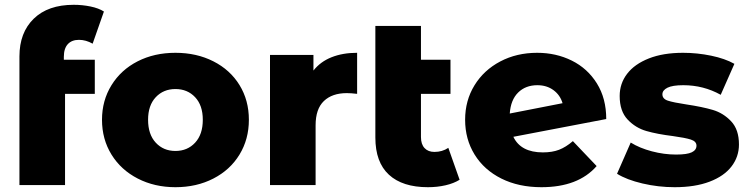

<svg xmlns="http://www.w3.org/2000/svg" viewBox="-20 -771 3120 800"><path d="M246 -522H375V-380H251V0H61V-536Q61 -635 120.5 -693Q180 -751 287 -751Q323 -751 357 -744Q391 -737 413 -723L366 -589Q338 -605 309 -605Q279 -605 262.5 -587Q246 -569 246 -534Z M405 -272Q405 -352 444.5 -416Q484 -480 553.5 -515.5Q623 -551 711 -551Q799 -551 869 -515.5Q939 -480 978 -416.5Q1017 -353 1017 -272Q1017 -191 978 -127Q939 -63 869 -27Q799 9 711 9Q624 9 554 -27Q484 -63 444.5 -127Q405 -191 405 -272ZM825 -272Q825 -332 793 -366Q761 -400 711 -400Q661 -400 629 -366Q597 -332 597 -272Q597 -211 629 -176.5Q661 -142 711 -142Q761 -142 793 -176.5Q825 -211 825 -272Z M1468 -551V-380Q1442 -383 1425 -383Q1364 -383 1329.5 -350Q1295 -317 1295 -249V0H1105V-542H1286V-477Q1315 -514 1361.5 -532.5Q1408 -551 1468 -551Z M1895 -22Q1871 -7 1836.5 1Q1802 9 1763 9Q1657 9 1600.5 -43Q1544 -95 1544 -198V-663H1734V-522H1857V-380H1734V-200Q1734 -170 1749 -154Q1764 -138 1790 -138Q1823 -138 1848 -155Z M2367 -183 2466 -79Q2389 9 2236 9Q2141 9 2069 -27Q1997 -63 1957.5 -127Q1918 -191 1918 -272Q1918 -352 1957 -415.5Q1996 -479 2064.5 -515Q2133 -551 2218 -551Q2297 -551 2362.5 -518.5Q2428 -486 2467 -423.5Q2506 -361 2506 -275L2119 -201Q2150 -136 2242 -136Q2281 -136 2309.5 -147Q2338 -158 2367 -183ZM2104 -298 2324 -341Q2314 -375 2286 -395.5Q2258 -416 2219 -416Q2170 -416 2139 -385.5Q2108 -355 2104 -298Z M2551 -47 2608 -177Q2645 -154 2696 -140.5Q2747 -127 2797 -127Q2843 -127 2862.5 -136.5Q2882 -146 2882 -164Q2882 -182 2858.5 -189.5Q2835 -197 2784 -204Q2719 -212 2673.5 -225Q2628 -238 2595 -273Q2562 -308 2562 -371Q2562 -423 2593 -463.5Q2624 -504 2683.5 -527.5Q2743 -551 2826 -551Q2885 -551 2943 -539Q3001 -527 3040 -505L2983 -376Q2911 -416 2827 -416Q2782 -416 2761 -405.5Q2740 -395 2740 -378Q2740 -359 2763 -351.5Q2786 -344 2839 -336Q2906 -326 2950 -313Q2994 -300 3026.5 -265.5Q3059 -231 3059 -169Q3059 -118 3028 -77.5Q2997 -37 2936.5 -14Q2876 9 2791 9Q2723 9 2657 -6.5Q2591 -22 2551 -47Z"/></svg>

Font: Montserrat Alternates ExtraBold
Style: Regular
Weight: 800
Designer: Julieta Ulanovsky
Foundry: Julieta Ulanovsky
Version: Version 7.200